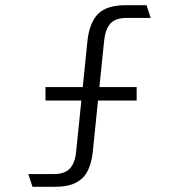

<svg xmlns="http://www.w3.org/2000/svg" viewBox="-20 -719 690 739"><path d="M105 0 89 -49H187Q229 -49 249 -70.5Q269 -92 273 -135L317 -565Q325 -633 358 -666Q391 -699 464 -699H544L560 -650H467Q425 -650 405.5 -629Q386 -608 381 -564L337 -134Q333 -95 319 -64.5Q305 -34 274.5 -17Q244 0 190 0ZM155 -332V-384H506V-332Z"/></svg>

Font: Azeret Mono ExtraLight
Style: Regular
Weight: 250
Designer: Martin Vácha
Foundry: Displaay
Version: Version 1.002